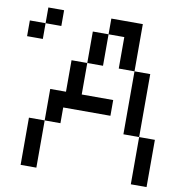

<svg xmlns="http://www.w3.org/2000/svg" viewBox="-85 -846 861 924"><g transform="rotate(10 346.0 -384.5)"><path d="M76.9 -692.3V-615.4H0V-692.3ZM76.9 -769.2H153.8V-692.3H76.9ZM76.9 0V-230.8H153.8V0ZM615.4 0V-230.8H692.3V0ZM153.8 -230.8V-384.6H230.8V-538.5H307.7V-384.6H461.5V-307.7H230.8V-230.8ZM538.5 -230.8V-538.5H615.4V-230.8ZM307.7 -538.5V-692.3H384.6V-538.5ZM461.5 -538.5V-692.3H384.6V-769.2H538.5V-538.5Z"/></g></svg>

Font: Mintsoda - Lime Green 13x16
Style: Regular
Weight: 400
Designer: Mintsoda-15
Version: Version 1.0